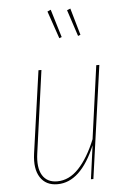

<svg xmlns="http://www.w3.org/2000/svg" viewBox="-56 -830 583 879"><g transform="rotate(-5 236.0 -390.0)"><path d="M210.9 -789.1 250 -660.2 238.8 -655.8 195.3 -782.2ZM300.8 -786.6 336.4 -663.1 325.2 -658.7 285.2 -780.3ZM172.4 9.3Q119.1 9.3 93.5 -30.5Q67.9 -70.3 77.6 -140.1L130.9 -518.1H144.5L92.3 -140.1Q83 -74.7 104.2 -39.3Q125.5 -3.9 172.4 -3.9Q227.1 -3.9 271.5 -51Q315.9 -98.1 350.1 -182.1L396.5 -518.1H410.6L337.9 0H326.7L347.7 -154.3Q279.3 9.3 172.4 9.3Z"/></g></svg>

Font: Fira Sans Compressed Hair
Style: Italic
Weight: 100
Width: 3
Italic angle: -8°
Designer: Carrois Corporate & Edenspiekermann AG
Foundry: Carrois Corporate GbR & Edenspiekermann AG
Version: Version 4.203;PS 004.203;hotconv 1.0.88;makeotf.lib2.5.64775